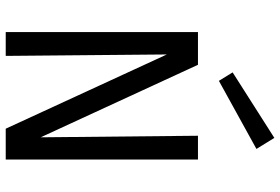

<svg xmlns="http://www.w3.org/2000/svg" viewBox="-170 -784 955 654"><g transform="rotate(90 307.0 -457.5)"><path d="M227.1 -772.9 450.2 -915 487.8 -854 255.9 -726.1ZM170.9 0H89.8V-654.8H201.2L448.2 -119.1L442.9 -654.8H523.9V0H418.9L166 -548.8Z"/></g></svg>

Font: IntelOne Mono
Style: Regular
Weight: 400
Designer: Fred Shallcrass
Foundry: Frere-Jones Type LLC
Version: Version 1.200;hotconv 1.1.0;makeotfexe 2.6.0;FJTRelease1.2